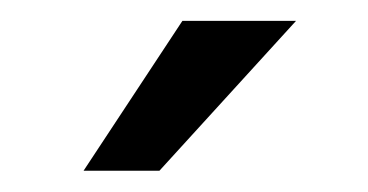

<svg xmlns="http://www.w3.org/2000/svg" viewBox="-20 -770 353 184"><path d="M132.8 -606.4 263.7 -750H154.8L60.1 -606.4Z"/></svg>

Font: Vazirmatn
Style: Regular
Weight: 400
Designer: Saber Rastikerdar
Foundry: Saber Rastikerdar
Version: Version 33.003